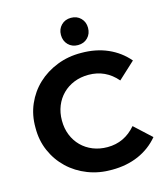

<svg xmlns="http://www.w3.org/2000/svg" viewBox="-134 -1034 1001 1150"><g transform="rotate(-15 366.5 -459.5)"><path d="M39 -350Q38 -428 67 -494.5Q96 -561 147.5 -609.5Q199 -658 269 -685.5Q339 -713 419 -712Q510 -712 583 -680Q656 -648 707 -588L603 -492Q533 -574 427 -574Q378 -574 337 -557.5Q296 -541 266 -511Q236 -481 219.5 -440Q203 -399 203 -350Q203 -301 219.5 -260Q236 -219 266 -189Q296 -159 337 -142.5Q378 -126 427 -126Q532 -126 603 -209L707 -113Q656 -52 582.5 -20Q509 12 418 12Q338 13 268.5 -14Q199 -41 147.5 -90Q96 -139 67 -205.5Q38 -272 39 -350ZM330 -847Q330 -883 353.5 -907Q377 -931 414 -931Q451 -931 474.5 -907Q498 -883 498 -847Q498 -810 474.5 -786Q451 -762 414 -762Q377 -762 353.5 -786Q330 -810 330 -847Z"/></g></svg>

Font: CMG Sans
Style: Bold
Weight: 700
Designer: Julieta Ulanovsky
Foundry: Julieta Ulanovsky
Version: Version 7.200